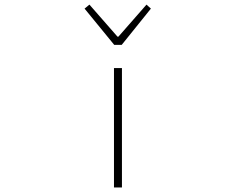

<svg xmlns="http://www.w3.org/2000/svg" viewBox="-20 -828 1040 848"><path d="M483.4 0V-527.3H518.6V0ZM484.4 -629.9 353.5 -790 375 -807.6 499 -666H502.9L627 -807.6L646.5 -790L517.6 -629.9Z"/></svg>

Font: Gen Shin Gothic Monospace ExtraLight
Style: Regular
Weight: 200
Designer: [Source Han Sans]
Ryoko NISHIZUKA  (kana & ideographs); Paul D. Hunt (Latin, Greek & Cyrillic); Wenlong ZHANG  (bopomofo
Version: Version 1.002.20150607